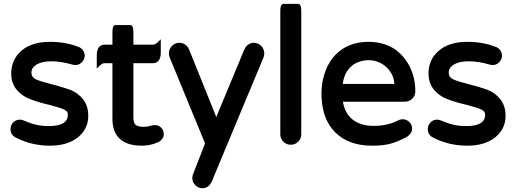

<svg xmlns="http://www.w3.org/2000/svg" viewBox="-20 -734 2667 993"><path d="M55.2 -25.9Q34.2 -40.5 34.2 -65.4Q34.2 -86.9 49.3 -101.6Q62.5 -115.2 82 -115.2Q93.8 -115.2 103.5 -110.4Q135.7 -96.2 166 -89.1Q196.3 -82 232.4 -82Q294.4 -82 317.4 -105Q331.1 -118.7 331.1 -141.6Q331.1 -157.7 312.5 -167Q289.1 -178.2 232.4 -192.4Q175.3 -205.6 136.2 -221.2Q92.3 -237.8 65.4 -271Q38.1 -304.7 38.1 -353.5Q38.1 -426.8 91.6 -472.2Q145 -517.6 238.3 -517.6Q317.9 -517.6 382.8 -492.7Q398.9 -487.8 408.4 -474.9Q418 -461.9 418 -446.3Q418 -426.8 402.8 -411.6Q388.7 -397.5 369.1 -397.5H368.7L354 -399.9Q296.4 -417 245.1 -417Q196.8 -417 168.5 -399.9Q142.6 -383.8 142.6 -358.4Q142.6 -335.4 164.1 -324.2Q191.4 -312 247.1 -298.3H247.6Q300.3 -284.7 341.8 -270H342.3Q384.3 -253.4 410.4 -219.5Q436.5 -185.5 436.5 -134.8Q436.5 -66.9 382.8 -23.7Q329.1 19.5 238.3 19.5Q139.2 19.5 55.2 -25.9Z M827.1 -41.5Q827.1 -14.2 798.8 1Q758.8 19.5 713.9 19.5Q634.8 19.5 596.7 -19Q561.5 -53.7 561.5 -119.1V-407.2H521.5Q508.3 -407.2 495.6 -394L480.5 -379.4V-448.2Q480.5 -479 494.1 -492.7Q504.4 -502.9 521.5 -502.9H561.5V-563.5Q561.5 -578.6 562.7 -585.2Q564 -591.8 565.2 -595Q566.4 -598.1 569.6 -601.3Q572.8 -604.5 578.1 -604.5H653.3Q661.1 -604.5 665 -596.7Q669.9 -587.9 669.9 -563.5V-502.9H770.5Q783.7 -503.4 796.4 -516.1L811.5 -530.8V-461.9Q811.5 -431.2 797.9 -417.5Q787.6 -407.2 770.5 -407.2H669.9V-127Q669.9 -100.1 680.2 -89.8L682.1 -87.9Q695.3 -78.1 723.6 -78.1Q742.7 -78.1 760.7 -84L761.2 -84.5Q774.4 -86.9 782.2 -86.9Q800.3 -86.9 813.7 -73.5Q827.1 -60.1 827.1 -41.5Z M978.5 206.5Q970.7 187.5 978 168L1040.5 7.8L857.9 -436Q853.5 -447.8 853.5 -458Q853.5 -480.5 870.1 -497.1Q885.7 -512.7 907.2 -512.7Q929.7 -512.7 945.8 -496.6Q953.6 -488.8 957.5 -479L1098.6 -128.9L1243.2 -477.1Q1253.9 -501 1273.4 -508.8Q1282.2 -512.7 1291.3 -512.7Q1300.3 -512.7 1306.6 -510.7Q1320.3 -507.3 1331.1 -496.1Q1346.7 -480 1346.7 -458Q1346.7 -447.8 1343.3 -438L1076.2 202.6Q1064 231.4 1039.6 237.8Q1033.2 239.3 1024.7 239.3Q1016.1 239.3 1006.8 235.4Q997.6 231.4 990 223.6Q982.4 215.8 978.5 206.5Z M1429.7 -39.1V-672.9Q1429.7 -688 1430.9 -694.6Q1432.1 -701.2 1433.3 -704.3Q1434.6 -707.5 1437.7 -710.7Q1440.9 -713.9 1446.3 -713.9H1521.5Q1528.3 -713.9 1532.7 -707Q1538.1 -699.2 1538.1 -672.9V-39.1Q1538.1 -14.2 1518.1 2.4Q1502.9 14.6 1483.4 14.6Q1461.4 14.6 1445.6 -1.2Q1429.7 -17.1 1429.7 -39.1Z M2019.5 -300.3Q2019.5 -300.8 2019.5 -301.5Q2019.5 -302.2 2019.5 -302.7Q2016.1 -339.4 1997.6 -364.3Q1977.5 -393.6 1947.8 -408.2Q1918 -422.9 1887.2 -422.9Q1856.4 -422.9 1823.7 -409.2Q1792 -393.6 1773.4 -363.3Q1756.8 -335.9 1752.9 -299.8H2016.6Q2018.6 -299.8 2019.5 -300.3ZM1643.6 -221.7Q1642.6 -234.9 1642.6 -241.9Q1642.6 -249 1642.6 -249Q1642.6 -283.2 1648.9 -315.9Q1671.4 -428.2 1752 -481Q1808.1 -517.6 1885.7 -517.6Q1960.4 -517.6 2016.6 -482.9Q2069.3 -448.2 2098.6 -390.1Q2127.9 -332 2127.9 -261.7Q2127.9 -239.3 2112.3 -223.6Q2096.7 -208 2073.2 -208H1753.4Q1763.2 -149.4 1801.3 -117.7Q1842.3 -83 1913.1 -83Q1951.2 -83 1983.6 -90.8Q2016.1 -98.6 2041 -112.3Q2049.8 -117.2 2062.5 -117.2Q2083 -117.2 2097.7 -102.1Q2111.3 -88.9 2111.3 -69.8Q2111.3 -41.5 2080.6 -24.4Q2038.6 -1.5 2000.2 9Q1961.9 19.5 1905.3 19.5Q1781.2 19.5 1711.9 -51.3Q1650.4 -114.3 1643.6 -221.7Z M2213.4 -25.9Q2192.4 -40.5 2192.4 -65.4Q2192.4 -86.9 2207.5 -101.6Q2220.7 -115.2 2240.2 -115.2Q2252 -115.2 2261.7 -110.4Q2293.9 -96.2 2324.2 -89.1Q2354.5 -82 2390.6 -82Q2452.6 -82 2475.6 -105Q2489.3 -118.7 2489.3 -141.6Q2489.3 -157.7 2470.7 -167Q2447.3 -178.2 2390.6 -192.4Q2333.5 -205.6 2294.4 -221.2Q2250.5 -237.8 2223.6 -271Q2196.3 -304.7 2196.3 -353.5Q2196.3 -426.8 2249.8 -472.2Q2303.2 -517.6 2396.5 -517.6Q2476.1 -517.6 2541 -492.7Q2557.1 -487.8 2566.7 -474.9Q2576.2 -461.9 2576.2 -446.3Q2576.2 -426.8 2561 -411.6Q2546.9 -397.5 2527.3 -397.5H2526.9L2512.2 -399.9Q2454.6 -417 2403.3 -417Q2355 -417 2326.7 -399.9Q2300.8 -383.8 2300.8 -358.4Q2300.8 -335.4 2322.3 -324.2Q2349.6 -312 2405.3 -298.3H2405.8Q2458.5 -284.7 2500 -270H2500.5Q2542.5 -253.4 2568.6 -219.5Q2594.7 -185.5 2594.7 -134.8Q2594.7 -66.9 2541 -23.7Q2487.3 19.5 2396.5 19.5Q2297.4 19.5 2213.4 -25.9Z"/></svg>

Font: YuPearl-SemiBold
Style: SemiBold
Weight: 600
Designer: Max Yao
Foundry: Max-Everyday
Version: Version 1.011; ttfautohint (v1.8.3)